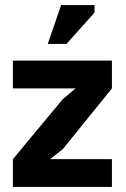

<svg xmlns="http://www.w3.org/2000/svg" viewBox="-20 -740 498 760"><path d="M31 -110 228 -347 279 -390H31V-500H423V-390L228 -149L178 -110H423V0H31ZM222 -720H354V-690L243 -566H169Z"/></svg>

Font: PTSans
Style: Bold
Weight: 700
Designer: A.Korolkova, O.Umpeleva, V.Yefimov
Foundry: ParaType Ltd
Version: Version 2.003W OFL